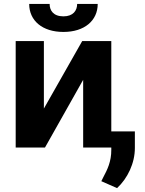

<svg xmlns="http://www.w3.org/2000/svg" viewBox="-20 -756 744 984"><path d="M204.9 -199.6V-545.5H60.4V0H210.6L406.2 -346.9V0H550.4V11C550.8 73.2 529.8 113.6 509.2 152.7C506 159.4 502.5 165.8 499.3 172.6L579.9 208.1C633.9 158.4 671.5 79.9 671.2 2.1V-82.7H550.4V-545.5H401.3ZM375.4 -735.8C375.4 -702.4 355.5 -672.2 305 -672.2C253.2 -672.2 234 -703.1 234.4 -735.8H129.6C129.6 -649.9 197.4 -592.3 305 -592.3C412.6 -592.3 480.5 -649.9 480.8 -735.8Z"/></svg>

Font: Karasuma Gothic
Style: Bold
Weight: 700
Designer: Rasmus Andersson / Ryoko Nishizuka
Foundry: Genbu
Version: Version 1.00